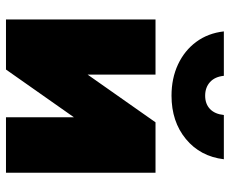

<svg xmlns="http://www.w3.org/2000/svg" viewBox="-83 -685 768 642"><g transform="rotate(90 301.0 -364.0)"><path d="M512.5 -728.5Q503 -649.5 444.8 -601.5Q386.5 -553.5 300 -553.5Q242 -553.5 195.5 -575.2Q149 -597 120 -636.2Q91 -675.5 85 -728.5H233.5Q236.5 -698.5 254.5 -682.2Q272.5 -666 300 -666Q327.5 -666 344.5 -682.2Q361.5 -698.5 364.5 -728.5ZM229.5 -500V-273L389 -500H557.5V0H372V-227L212.5 0H45V-500Z"/></g></svg>

Font: Overused Grotesk Black
Style: Regular
Weight: 900
Version: Version 0.004